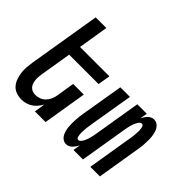

<svg xmlns="http://www.w3.org/2000/svg" viewBox="-145 -1008 1289 1289"><g transform="rotate(45 500.0 -363.5)"><path d="M163 8Q136 8 112 -0.5Q88 -9 72 -27Q56 -45 47.5 -68.5Q39 -92 35.5 -117.5Q32 -143 34 -169Q36 -195 40 -221L125 -735H226L191 -520H470L455 -432H176L139 -207Q137 -193 136 -178.5Q135 -164 136.5 -150Q138 -136 142.5 -123Q147 -110 156 -100Q165 -90 178 -85Q191 -80 206 -80Q225 -80 244.5 -87Q264 -94 278.5 -109Q293 -124 301.5 -143Q310 -162 313 -181L334 -312H435L384 0H283L295 -77Q285 -59 271 -42.5Q257 -26 239.5 -14.5Q222 -3 202 2.5Q182 8 163 8Z M587 8Q569 8 555.5 -1Q542 -10 534.5 -23.5Q527 -37 522.5 -53Q518 -69 516.5 -85.5Q515 -102 515 -119Q515 -136 516 -153Q517 -170 519 -187Q521 -204 524 -221L574 -520H665L613 -209Q612 -201 611 -193.5Q610 -186 608.5 -178.5Q607 -171 606.5 -163.5Q606 -156 605.5 -148.5Q605 -141 604.5 -133.5Q604 -126 604 -119Q604 -112 605 -104.5Q606 -97 607 -90Q608 -83 612 -76.5Q616 -70 624 -70Q634 -70 642 -79.5Q650 -89 655 -99Q660 -109 663.5 -119Q667 -129 670 -139.5Q673 -150 675 -160Q677 -170 679 -181L735 -520H825L816 -468Q822 -479 828.5 -489Q835 -499 843.5 -508Q852 -517 863.5 -522.5Q875 -528 886 -528Q904 -528 917.5 -519Q931 -510 939 -496.5Q947 -483 951 -467Q955 -451 957 -434.5Q959 -418 958.5 -401Q958 -384 957.5 -367Q957 -350 954.5 -333Q952 -316 949 -299L900 0H809L860 -311Q862 -319 863 -326.5Q864 -334 865 -341.5Q866 -349 867 -356.5Q868 -364 868 -371.5Q868 -379 869 -386.5Q870 -394 869.5 -401Q869 -408 868.5 -415.5Q868 -423 866.5 -430Q865 -437 861 -443.5Q857 -450 849 -450Q839 -450 831 -440.5Q823 -431 818.5 -421Q814 -411 810 -401Q806 -391 803.5 -380.5Q801 -370 799 -360Q797 -350 795 -339L739 0H649L657 -52Q652 -41 645 -31Q638 -21 629.5 -12Q621 -3 609.5 2.5Q598 8 587 8Z"/></g></svg>

Font: Iosevka Term Curly Semibold
Style: Italic
Weight: 600
Italic angle: -9°
Designer: Belleve Invis
Foundry: Belleve Invis
Version: Version 32.3.0